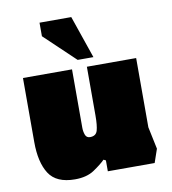

<svg xmlns="http://www.w3.org/2000/svg" viewBox="-80 -772 762 852"><g transform="rotate(-10 300.5 -346.0)"><path d="M190 10Q106 10 73 -41.5Q40 -93 40 -184V-473H261V-210Q261 -193 266.5 -178Q272 -163 288 -163Q315 -163 321.5 -186Q328 -209 328 -253V-473H550V-161L571 -61L550 0H339V-49L329 -54Q310 -35 276.5 -12.5Q243 10 190 10ZM293 -510 155 -641V-702H298L364 -510Z"/></g></svg>

Font: Rowdies
Style: Bold
Weight: 700
Designer: Jaikishan Patel
Version: Version 1.000; ttfautohint (v1.8.3)